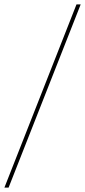

<svg xmlns="http://www.w3.org/2000/svg" viewBox="-59 -740 386 871"><path d="M-39 111H-20L307 -720H288Z"/></svg>

Font: Fixel Text 20240404 Thin
Style: Italic
Weight: 100
Width: 4
Italic angle: -10°
Designer: AlfaBravo + MacPaw
Foundry: Kyrylo Tkachov, Marchela Mozhyna, Serhii Makarenko, Maria Weinstein, Zakhar Kryvoshyya
Version: Version 1.211;Glyphs 3.2 (3225)